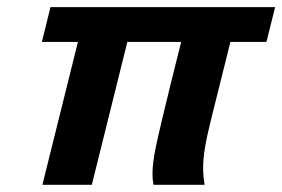

<svg xmlns="http://www.w3.org/2000/svg" viewBox="-20 -513 784 533"><path d="M619.6 -396.5 565.9 -181.2Q554.2 -134.8 549.1 -103.5Q543.9 -72.3 543.9 -46.4Q543.9 -24.9 547.9 0H406.2Q403.3 -14.2 403.3 -30.3Q403.3 -61.5 413.1 -107.4Q423.3 -156.2 454.6 -283.2L482.9 -396.5H333.5L234.9 0H97.7L196.3 -396.5H96.2L120.1 -493.2H743.7L719.7 -396.5Z"/></svg>

Font: Lesson One
Style: Bold Italic
Weight: 700
Italic angle: -14°
Designer: But Ko, Victor Gaultney, Annie Olsen, Julie Remington, Don Collingsworth, Eric Hays, Becca Hirsbrunner
Version: Version 1.100